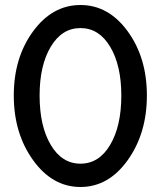

<svg xmlns="http://www.w3.org/2000/svg" viewBox="-20 -736 641 766"><path d="M112 -97Q189 10 301 10Q413 10 489.5 -97Q566 -204 566 -355Q566 -506 489.5 -611Q413 -716 301 -716Q189 -716 112 -611Q35 -506 35 -355Q35 -204 112 -97ZM138 -355Q138 -475 182.5 -549.5Q227 -624 301 -624Q375 -624 419.5 -549.5Q464 -475 464 -355Q464 -233 419.5 -158Q375 -83 301 -83Q227 -83 182.5 -158Q138 -233 138 -355Z"/></svg>

Font: Simpel Medium
Style: Regular
Weight: 500
Designer: Janko Jovanovic
Version: Version 1.048;PS 001.048;hotconv 1.0.88;makeotf.lib2.5.64775